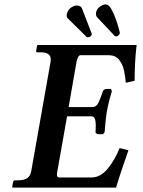

<svg xmlns="http://www.w3.org/2000/svg" viewBox="-20 -850 649 870"><path d="M37 0 35 -2 39 -24Q41 -33 48 -33H61Q90 -33 104 -43Q118 -53 122 -77L209 -569Q210 -576 210 -581Q210 -613 164 -613H150Q142 -613 144 -621L148 -644L151 -646H599Q594 -603 592 -562.5Q590 -522 590 -484L550 -475Q548 -501 542 -530Q536 -559 519.5 -579.5Q503 -600 471 -600H346Q333 -600 327 -571L291 -365H399Q417 -365 426.5 -385.5Q436 -406 446 -436Q446 -439 451 -443Q456 -447 463 -447H483L487 -437Q483 -425 476 -398.5Q469 -372 464 -344Q460 -317 457.5 -290.5Q455 -264 454 -251L447 -242H427Q420 -242 416 -245.5Q412 -249 413 -252Q413 -260 413.5 -267Q414 -274 414 -280Q414 -300 410 -311.5Q406 -323 392 -323H284L240 -75Q238 -66 238 -59Q238 -46 248 -46H395Q435 -46 467.5 -85Q500 -124 522 -179L562 -169Q548 -129 533 -85Q518 -41 506 0ZM434 -821Q439 -824 445.5 -827Q452 -830 459 -830Q472 -830 483.5 -810.5Q495 -791 504 -766Q513 -741 518 -721.5Q523 -702 523 -702V-699Q521 -693 515 -688Q514 -687 511.5 -686Q509 -685 507 -685Q502 -685 500 -687L419 -773Q418 -775 416 -779Q414 -783 415 -792Q418 -810 434 -821ZM301 -815Q306 -818 312.5 -821.5Q319 -825 326 -825Q346 -825 351 -813L395 -699Q395 -698 395.5 -697.5Q396 -697 396 -696Q396 -692 393.5 -689Q391 -686 389 -684Q387 -683 384.5 -682Q382 -681 379 -681Q374 -681 372 -683L287 -767Q282 -772 282 -780Q282 -782 282.5 -784Q283 -786 283 -787Q287 -805 301 -815Z"/></svg>

Font: Libertinus Serif Semibold Italic
Style: Regular
Weight: 600
Italic angle: -11.5°
Designer: Philipp H. Poll, Khaled Hosny
Foundry: Caleb Maclennan
Version: Version 7.051;RELEASE